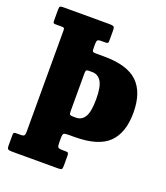

<svg xmlns="http://www.w3.org/2000/svg" viewBox="-138 -845 813 940"><g transform="rotate(20 269.0 -375.0)"><path d="M237 -144V-123Q237 -102.5 241.2 -97Q245.5 -91.5 266 -91.5H281Q292.5 -91.5 294.8 -87.2Q297 -83 297 -71.5V-24Q297 -9 294 -4.5Q291 0 276 0H36Q20.5 0 14.8 -3.2Q9 -6.5 9 -23V-77.5Q9 -86.5 12.2 -89Q15.5 -91.5 25 -91.5H46Q61 -91.5 65 -96.5Q69 -101.5 69 -115.5V-645.5Q69 -654 65.5 -656.2Q62 -658.5 53 -658.5H21.5Q12.5 -658.5 10.8 -662.2Q9 -666 9 -675V-732Q9 -743.5 12.8 -746.8Q16.5 -750 27.5 -750H270Q285.5 -750 291.2 -746.8Q297 -743.5 297 -727V-672.5Q297 -663.5 293.8 -661Q290.5 -658.5 281 -658.5H260Q244.5 -658.5 240.8 -653.5Q237 -648.5 237 -634.5V-611Q237 -599 240.5 -595.5Q244 -592 255.5 -592H297.5Q420.5 -592 474.5 -539.8Q528.5 -487.5 528.5 -382Q528.5 -276.5 474.5 -224.2Q420.5 -172 297.5 -172H269Q248.5 -172 242.8 -168.2Q237 -164.5 237 -144ZM254.5 -263.5H273Q302.5 -263.5 318.5 -290.5Q334.5 -317.5 334.5 -382Q334.5 -446.5 317.8 -473.5Q301 -500.5 271 -500.5H251.5Q241.5 -500.5 239.2 -495.8Q237 -491 237 -481V-285.5Q237 -270 240.8 -266.8Q244.5 -263.5 254.5 -263.5Z"/></g></svg>

Font: Besley* Condensed Heavy
Style: Regular
Weight: 800
Width: 3
Designer: Owen Earl
Foundry: indestructible type*
Version: Version 3.000; ttfautohint (v1.8.3)